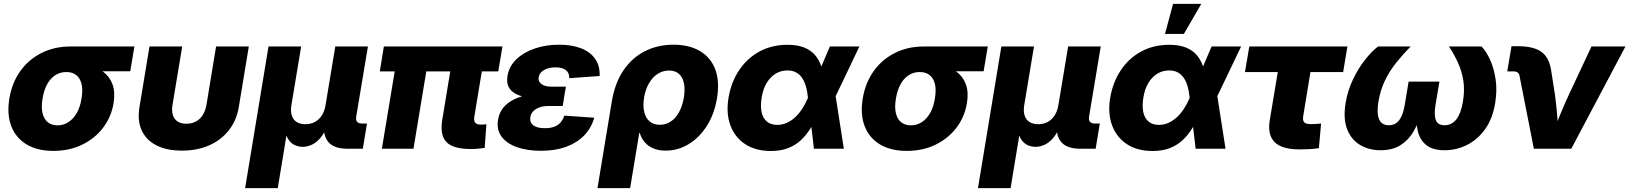

<svg xmlns="http://www.w3.org/2000/svg" viewBox="-20 -770 8435 994"><path d="M256.3 11.2Q173.8 11.2 117.9 -22.2Q62 -55.7 38.6 -116.5Q15.1 -177.2 28.3 -259.3Q42 -341.8 85.2 -402.1Q128.4 -462.4 195.1 -495.8Q261.7 -529.3 344.2 -529.3H675.8L654.3 -400.9H422.4L322.8 -397Q292 -397 266.8 -381.1Q241.7 -365.2 224.6 -334.7Q207.5 -304.2 200.2 -259.3Q192.9 -215.8 200 -184.8Q207 -153.8 227.1 -137.5Q247.1 -121.1 277.8 -121.1Q308.6 -121.1 334 -137.5Q359.4 -153.8 377.2 -184.6Q395 -215.3 401.9 -259.3Q409.7 -304.2 402.3 -334.7Q395 -365.2 375 -381.1Q355 -397 324.2 -397L332 -446.3Q388.2 -446.3 435.3 -434.6Q482.4 -422.9 515.6 -397.5Q548.8 -372.1 563 -332Q577.1 -292 567.9 -235.4Q556.2 -165 513.9 -109.1Q471.7 -53.2 405.5 -21Q339.4 11.2 256.3 11.2Z M921.9 9.8Q842.8 9.8 789.6 -17.6Q736.3 -44.9 713.4 -95.5Q690.4 -146 702.1 -215.8L753.9 -529.3H923.3L873 -226.6Q868.2 -196.3 875 -174.3Q881.8 -152.3 899.7 -140.9Q917.5 -129.4 944.8 -129.4Q972.7 -129.4 994.1 -140.9Q1015.6 -152.3 1029.5 -174.3Q1043.5 -196.3 1048.8 -226.6L1098.6 -529.3H1268.1L1216.3 -215.8Q1204.6 -146.5 1165 -95.9Q1125.5 -45.4 1063.5 -17.8Q1001.5 9.8 921.9 9.8Z M1249 204.1 1370.1 -529.3H1539.1L1488.8 -226.6Q1483.4 -194.3 1490.7 -171.9Q1498 -149.4 1516.1 -138.2Q1534.2 -127 1561 -127Q1588.4 -127 1609.9 -138.4Q1631.3 -149.9 1645.8 -172.1Q1660.2 -194.3 1665.5 -226.6L1715.8 -529.3H1884.8L1824.2 -166.5Q1821.3 -148.4 1828.9 -139.4Q1836.4 -130.4 1855 -130.4H1879.9L1858.4 0H1778.8Q1706.5 0 1677.5 -37.8Q1648.4 -75.7 1660.2 -146.5L1668.5 -195.8H1693.8Q1685.1 -141.1 1668.7 -105.2Q1652.3 -69.3 1631.8 -48.3Q1611.3 -27.3 1589.4 -18.6Q1567.4 -9.8 1547.4 -9.8Q1526.4 -9.8 1506.6 -18.6Q1486.8 -27.3 1472.9 -48.3Q1459 -69.3 1454.3 -105.2Q1449.7 -141.1 1458.5 -195.8H1483.9L1418 204.1Z M2418.9 1.5Q2325.2 1.5 2291 -34.9Q2256.8 -71.3 2269.5 -149.4L2326.7 -495.1H2490.2L2435.5 -165.5Q2432.1 -145 2440.2 -135Q2448.2 -125 2468.8 -125Q2477.1 -125 2485.1 -125.5Q2493.2 -126 2498 -126.5L2489.3 -4.4Q2477.1 -2.4 2457.8 -0.5Q2438.5 1.5 2418.9 1.5ZM1957 0 2039.1 -495.1H2202.6L2120.6 0ZM1946.3 -400.4 1967.3 -529.3H2581.1L2559.6 -400.4Z M2780.3 10.7Q2710.4 10.7 2657.2 -7.8Q2604 -26.4 2576.9 -62.5Q2549.8 -98.6 2558.6 -150.4Q2564.5 -187.5 2586.4 -213.6Q2608.4 -239.7 2642.6 -256.1Q2676.8 -272.5 2720.2 -280Q2763.7 -287.6 2813 -287.6H2903.8L2893.1 -221.2H2819.3Q2793 -221.2 2772.9 -214.1Q2752.9 -207 2740.7 -194.3Q2728.5 -181.6 2725.6 -163.6Q2721.2 -137.2 2740.2 -121.8Q2759.3 -106.4 2801.3 -106.4Q2829.1 -106.4 2849.1 -113.8Q2869.1 -121.1 2881.8 -135.7Q2894.5 -150.4 2901.4 -171.4L3056.6 -160.6Q3041.5 -107.4 3004.6 -69.1Q2967.8 -30.8 2911.1 -10Q2854.5 10.7 2780.3 10.7ZM2811.5 -257.3Q2760.3 -257.3 2719.7 -263.4Q2679.2 -269.5 2652.1 -283.2Q2625 -296.9 2613.3 -319.8Q2601.6 -342.8 2607.4 -377Q2615.7 -427.2 2653.6 -463.4Q2691.4 -499.5 2749 -519Q2806.6 -538.6 2874.5 -538.6Q2939.5 -538.6 2987.3 -520.3Q3035.2 -502 3060.8 -465.8Q3086.4 -429.7 3084.5 -376.5L2927.2 -365.2Q2928.2 -392.1 2909.7 -406.7Q2891.1 -421.4 2856 -421.4Q2820.3 -421.4 2796.1 -407.2Q2772 -393.1 2768.6 -370.1Q2765.1 -348.6 2783 -335Q2800.8 -321.3 2836.4 -321.3H2909.7L2898.9 -257.3Z M3073.2 204.1 3147.5 -245.6Q3163.1 -339.4 3207 -404.8Q3251 -470.2 3317.6 -504.4Q3384.3 -538.6 3466.8 -538.6Q3547.4 -538.6 3603 -506.1Q3658.7 -473.6 3682.6 -411.9Q3706.5 -350.1 3691.9 -261.2Q3678.2 -179.2 3639.4 -118.2Q3600.6 -57.1 3545.2 -23.7Q3489.7 9.8 3426.3 9.8Q3388.7 9.8 3361.6 -2Q3334.5 -13.7 3317.1 -34.4Q3299.8 -55.2 3292 -82H3289.6L3242.2 204.1ZM3396 -124Q3427.7 -124 3453.4 -141.4Q3479 -158.7 3496.1 -190.4Q3513.2 -222.2 3520.5 -265.1Q3527.3 -308.1 3520.8 -339.4Q3514.2 -370.6 3494.9 -387.7Q3475.6 -404.8 3443.4 -404.8Q3411.6 -404.8 3385 -387.7Q3358.4 -370.6 3340.1 -339.4Q3321.8 -308.1 3314.5 -265.1Q3307.6 -222.7 3315.2 -190.7Q3322.8 -158.7 3343.3 -141.4Q3363.8 -124 3396 -124Z M3970.7 11.7Q3892.1 11.7 3838.4 -23.4Q3784.7 -58.6 3761.5 -120.6Q3738.3 -182.6 3751.5 -263.2Q3765.1 -344.7 3806.6 -406.7Q3848.1 -468.8 3912.1 -503.4Q3976.1 -538.1 4057.1 -538.1Q4108.9 -538.1 4144 -523.7Q4179.2 -509.3 4200.2 -484.1Q4221.2 -459 4231.9 -426.8Q4242.7 -394.5 4246.1 -359.4H4283.7L4305.2 -278.8L4348.6 0H4193.8L4162.6 -265.6Q4159.7 -297.9 4152.1 -323.5Q4144.5 -349.1 4132.1 -367.2Q4119.6 -385.3 4101.1 -395.3Q4082.5 -405.3 4057.1 -405.3Q4022.5 -405.3 3994.9 -388.2Q3967.3 -371.1 3948.7 -339.8Q3930.2 -308.6 3923.3 -265.1Q3916 -221.2 3922.9 -189.5Q3929.7 -157.7 3950.2 -140.6Q3970.7 -123.5 4003.4 -123.5Q4029.8 -123.5 4053.2 -134Q4076.7 -144.5 4096.9 -163.3Q4117.2 -182.1 4133.8 -207.8Q4150.4 -233.4 4162.6 -262.7L4276.4 -529.3H4429.2L4301.8 -262.7L4252 -175.8H4213.4Q4196.8 -138.7 4175.8 -105Q4154.8 -71.3 4127 -44.9Q4099.1 -18.6 4060.8 -3.4Q4022.5 11.7 3970.7 11.7Z M4674.3 11.2Q4591.8 11.2 4535.9 -22.2Q4480 -55.7 4456.5 -116.5Q4433.1 -177.2 4446.3 -259.3Q4460 -341.8 4503.2 -402.1Q4546.4 -462.4 4613 -495.8Q4679.7 -529.3 4762.2 -529.3H5093.8L5072.3 -400.9H4840.3L4740.7 -397Q4710 -397 4684.8 -381.1Q4659.7 -365.2 4642.6 -334.7Q4625.5 -304.2 4618.2 -259.3Q4610.8 -215.8 4617.9 -184.8Q4625 -153.8 4645 -137.5Q4665 -121.1 4695.8 -121.1Q4726.6 -121.1 4752 -137.5Q4777.3 -153.8 4795.2 -184.6Q4813 -215.3 4819.8 -259.3Q4827.6 -304.2 4820.3 -334.7Q4813 -365.2 4793 -381.1Q4772.9 -397 4742.2 -397L4750 -446.3Q4806.2 -446.3 4853.3 -434.6Q4900.4 -422.9 4933.6 -397.5Q4966.8 -372.1 4981 -332Q4995.1 -292 4985.8 -235.4Q4974.1 -165 4931.9 -109.1Q4889.6 -53.2 4823.5 -21Q4757.3 11.2 4674.3 11.2Z M5043 204.1 5164.1 -529.3H5333L5282.7 -226.6Q5277.3 -194.3 5284.7 -171.9Q5292 -149.4 5310.1 -138.2Q5328.1 -127 5355 -127Q5382.3 -127 5403.8 -138.4Q5425.3 -149.9 5439.7 -172.1Q5454.1 -194.3 5459.5 -226.6L5509.8 -529.3H5678.7L5618.2 -166.5Q5615.2 -148.4 5622.8 -139.4Q5630.4 -130.4 5648.9 -130.4H5673.8L5652.3 0H5572.8Q5500.5 0 5471.4 -37.8Q5442.4 -75.7 5454.1 -146.5L5462.4 -195.8H5487.8Q5479 -141.1 5462.6 -105.2Q5446.3 -69.3 5425.8 -48.3Q5405.3 -27.3 5383.3 -18.6Q5361.3 -9.8 5341.3 -9.8Q5320.3 -9.8 5300.5 -18.6Q5280.8 -27.3 5266.8 -48.3Q5252.9 -69.3 5248.3 -105.2Q5243.7 -141.1 5252.4 -195.8H5277.8L5211.9 204.1Z M5946.8 11.7Q5868.2 11.7 5814.5 -23.4Q5760.7 -58.6 5737.5 -120.6Q5714.4 -182.6 5727.5 -263.2Q5741.2 -344.7 5782.7 -406.7Q5824.2 -468.8 5888.2 -503.4Q5952.1 -538.1 6033.2 -538.1Q6085 -538.1 6120.1 -523.7Q6155.3 -509.3 6176.3 -484.1Q6197.3 -459 6208 -426.8Q6218.8 -394.5 6222.2 -359.4H6259.8L6281.2 -278.8L6324.7 0H6169.9L6138.7 -265.6Q6135.7 -297.9 6128.2 -323.5Q6120.6 -349.1 6108.2 -367.2Q6095.7 -385.3 6077.1 -395.3Q6058.6 -405.3 6033.2 -405.3Q5998.5 -405.3 5970.9 -388.2Q5943.4 -371.1 5924.8 -339.8Q5906.2 -308.6 5899.4 -265.1Q5892.1 -221.2 5898.9 -189.5Q5905.8 -157.7 5926.3 -140.6Q5946.8 -123.5 5979.5 -123.5Q6005.9 -123.5 6029.3 -134Q6052.7 -144.5 6073 -163.3Q6093.3 -182.1 6109.9 -207.8Q6126.5 -233.4 6138.7 -262.7L6252.4 -529.3H6405.3L6277.8 -262.7L6228 -175.8H6189.5Q6172.9 -138.7 6151.9 -105Q6130.9 -71.3 6103 -44.9Q6075.2 -18.6 6036.9 -3.4Q5998.5 11.7 5946.8 11.7ZM6011.2 -594.2 6053.2 -750H6199.2L6108.9 -594.2Z M6707 3.4Q6616.7 3.4 6578.9 -34.2Q6541 -71.8 6553.7 -147.9L6595.2 -397H6425.3L6447.8 -529.3H6955.6L6933.6 -397H6764.2L6727.1 -170.4Q6723.1 -147.5 6731.4 -137.5Q6739.7 -127.4 6765.6 -127.4Q6777.8 -127.4 6793 -128.4Q6808.1 -129.4 6819.3 -130.4L6808.1 -2.9Q6781.7 1 6756.3 2.2Q6731 3.4 6707 3.4Z M7127.4 7.8Q7067.9 7.8 7021.7 -19.3Q6975.6 -46.4 6954.3 -100.8Q6933.1 -155.3 6946.3 -236.8Q6957 -301.8 6984.9 -359.6Q7012.7 -417.5 7047.6 -461.4Q7082.5 -505.4 7114.3 -529.3H7282.7Q7241.7 -487.3 7207.3 -444.1Q7172.9 -400.9 7149.4 -351.8Q7126 -302.7 7116.2 -243.7Q7106.4 -183.1 7119.9 -152.3Q7133.3 -121.6 7169.9 -121.6Q7204.1 -121.6 7223.9 -147.9Q7243.7 -174.3 7252.4 -226.1L7272.5 -347.7H7432.1L7411.6 -226.1Q7403.3 -174.3 7413.8 -147.9Q7424.3 -121.6 7458.5 -121.6Q7496.1 -121.6 7519.8 -152.3Q7543.5 -183.1 7553.7 -243.7Q7563.5 -302.7 7555.9 -351.8Q7548.3 -400.9 7528.6 -444.3Q7508.8 -487.8 7481.4 -529.3H7649.9Q7673.8 -505.4 7694.1 -461.2Q7714.4 -417 7722.9 -359.4Q7731.4 -301.8 7720.7 -236.8Q7707.5 -155.3 7668.2 -100.8Q7628.9 -46.4 7574.2 -19.3Q7519.5 7.8 7459 7.8Q7397.9 7.8 7364.5 -18.6Q7331.1 -44.9 7320.1 -90.8Q7309.1 -136.7 7314 -195.8H7338.9Q7325.2 -136.2 7298.6 -90.3Q7272 -44.4 7230.2 -18.3Q7188.5 7.8 7127.4 7.8Z M7920.9 0 7846.7 -377.4Q7844.7 -389.2 7836.9 -394.8Q7829.1 -400.4 7814.9 -400.4H7783.2L7805.2 -530.8H7837.9Q7920.9 -530.8 7961.2 -500.7Q8001.5 -470.7 8011.2 -400.9L8030.3 -278.3Q8037.1 -227.1 8041.5 -175Q8045.9 -123 8049.8 -67.9H8013.7Q8035.6 -123 8056.6 -175Q8077.6 -227.1 8101.6 -278.3L8219.2 -529.3H8395L8114.7 0Z"/></svg>

Font: Inter 24pt ExtraBold
Style: Italic
Weight: 800
Italic angle: -9.3988°
Designer: Rasmus Andersson
Foundry: rsms
Version: Version 4.001;git-66647c0bb